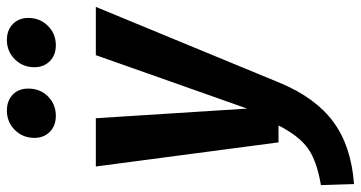

<svg xmlns="http://www.w3.org/2000/svg" viewBox="-283 -563 1047 557"><g transform="rotate(-90 240.5 -284.5)"><path d="M279 3Q236 107 165.5 159Q95 211 -15 219L-18 123Q53 111 89 85Q125 59 155 0H106L36 -530H176L204 -91L359 -530H499ZM119 -708Q119 -742 142 -765Q165 -788 198 -788Q227 -788 244.5 -771Q262 -754 262 -726Q262 -691 239 -668.5Q216 -646 183 -646Q154 -646 136.5 -663.5Q119 -681 119 -708ZM324 -708Q324 -742 347 -765Q370 -788 403 -788Q432 -788 449.5 -770.5Q467 -753 467 -726Q467 -692 444 -669Q421 -646 388 -646Q359 -646 341.5 -663.5Q324 -681 324 -708Z"/></g></svg>

Font: Fira Sans Condensed SemiBold
Style: Italic
Weight: 600
Width: 3
Italic angle: -8°
Designer: bBox Type GmbH & Carrois Corporate GbR & Edenspiekermann AG
Foundry: bBox Type GmbH & Carrois Corporate GbR & Edenspiekermann AG
Version: Version 4.301